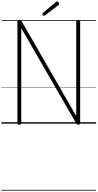

<svg xmlns="http://www.w3.org/2000/svg" viewBox="-20 -1732 1367 2690"><path d="M251 14Q224 14 224 -5V-1434Q224 -1444 231 -1448.5Q238 -1453 250 -1453Q262 -1453 269 -1449.5Q276 -1446 281 -1438L1048 -106V-1434Q1048 -1444 1055 -1448.5Q1062 -1453 1076 -1453Q1103 -1453 1103 -1434V-5Q1103 5 1096.5 9.5Q1090 14 1077 14Q1065 14 1059 10.5Q1053 7 1048 -3L278 -1337V-5Q278 5 272 9.5Q266 14 251 14ZM598 -1511Q589 -1511 580.5 -1519.5Q572 -1528 572 -1535Q572 -1538 573 -1541.5Q574 -1545 578 -1549L763 -1703Q767 -1707 770.5 -1709.5Q774 -1712 779 -1712Q786 -1712 793.5 -1706.5Q801 -1701 805.5 -1693Q810 -1685 810 -1678Q810 -1674 809 -1671Q808 -1668 803 -1663L612 -1518Q607 -1516 604 -1513.5Q601 -1511 598 -1511ZM0 928H1327V938H0ZM0 -20H1327V0H0ZM0 -505H1327V-500H0ZM0 -1448H1327V-1438H0Z"/></svg>

Font: Playwrite ID Guides
Style: Regular
Weight: 400
Designer: Veronika Burian, José Scaglione
Foundry: TypeTogether
Version: Version 1.003